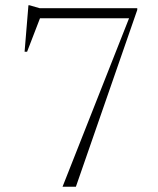

<svg xmlns="http://www.w3.org/2000/svg" viewBox="-20 -706 596 726"><path d="M113.5 -637 138 -654.5 82.5 -510.5H73L87.5 -686H92L130 -675H499V-668.5L267 0H216.5L477.5 -661L478 -637Z"/></svg>

Font: Newsreader 24pt ExtraLight
Style: Regular
Weight: 250
Designer: Hugues Gentile
Foundry: Production Type
Version: Version 1.003